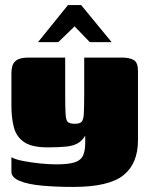

<svg xmlns="http://www.w3.org/2000/svg" viewBox="-20 -626 585 757"><path d="M269 111Q202 111 146.5 106Q91 101 58 87.5Q25 74 25 51V-6Q41 3 72.5 9Q104 15 139 18.5Q174 22 202 22Q250 22 274.5 14Q299 6 307.5 -13Q316 -32 316 -63V-91Q304 -71 286.5 -61Q269 -51 241 -48Q213 -45 167 -45Q106 -45 75.5 -65.5Q45 -86 35 -123Q25 -160 25 -209V-338Q25 -353 29 -367Q33 -381 47.5 -390Q62 -399 94 -399H237Q237 -373 237 -357Q237 -341 237 -329Q237 -317 237 -301Q237 -285 237 -259Q237 -202 238.5 -176.5Q240 -151 248 -144.5Q256 -138 275 -138Q294 -138 301.5 -145.5Q309 -153 310.5 -178Q312 -203 312 -257V-399H460Q490 -399 507 -389.5Q524 -380 524 -346V-73Q524 19 466.5 65Q409 111 269 111ZM130 -460 248 -606H300L420 -460H334L274 -522L210 -460Z"/></svg>

Font: Genos Black
Style: Regular
Weight: 900
Designer: Robert E. Leuschke
Foundry: Robert E. Leuschke
Version: Version 1.010